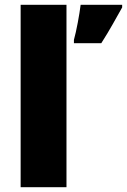

<svg xmlns="http://www.w3.org/2000/svg" viewBox="-20 -780 529 800"><path d="M257 0H66V-760H257ZM489 -749Q468 -712 449 -678Q430 -644 402 -600H288V-614Q296 -643 304 -685.5Q312 -728 316 -760H489Z"/></svg>

Font: Noto Kufi Arabic Black
Style: Regular
Weight: 900
Designer: Monotype Design Team, David Williams, Khaled Hosny
Foundry: Google LLC
Version: Version 2.109; ttfautohint (v1.8.4.7-5d5b)